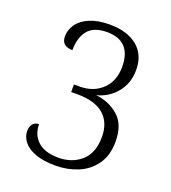

<svg xmlns="http://www.w3.org/2000/svg" viewBox="-134 -823 828 932"><g transform="rotate(20 279.5 -357.0)"><path d="M73 -101Q73 -126 85 -139Q97 -152 116 -152Q116 -97 152.5 -64Q189 -31 259 -31Q330 -31 377 -73Q424 -115 424 -198Q424 -272 378 -312Q332 -352 241 -352H209V-391H239Q310 -391 355 -434.5Q400 -478 400 -552Q400 -617 368.5 -651Q337 -685 274 -685Q206 -685 175.5 -647.5Q145 -610 145 -545Q88 -545 88 -596Q88 -630 109 -659.5Q130 -689 172 -706.5Q214 -724 273 -724Q365 -724 417 -681Q469 -638 469 -560Q469 -491 429 -442.5Q389 -394 328 -379Q396 -372 445 -329.5Q494 -287 494 -199Q494 -127 460 -80Q426 -33 372.5 -11.5Q319 10 258 10Q196 10 154.5 -5.5Q113 -21 93 -46.5Q73 -72 73 -101Z"/></g></svg>

Font: Noto Serif Light
Style: Regular
Weight: 300
Designer: Monotype Design Team
Foundry: Monotype Imaging Inc.
Version: Version 1.001